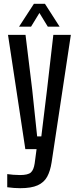

<svg xmlns="http://www.w3.org/2000/svg" viewBox="-20 -783 417 1008"><path d="M113 0 22 -600H114L149 -313L175 -67H197L227 -313L260 -600H352L251 69Q244 115 227.5 145Q211 175 177.5 190Q144 205 86 205Q54 205 18 200V131Q30 133 49.5 134.5Q69 136 85 136Q127 136 142 122.5Q157 109 162 75L172 0ZM80 -643 158 -763H216L293 -643H231L187 -715L143 -643Z"/></svg>

Font: Big Shoulders Text Medium
Style: Regular
Weight: 500
Designer: Patric King
Foundry: XO Type Co
Version: Version 1.000; ttfautohint (v1.8.2)